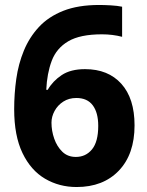

<svg xmlns="http://www.w3.org/2000/svg" viewBox="-20 -742 591 772"><path d="M288 10Q218 10 161 -23.5Q104 -57 70.5 -126.5Q37 -196 37 -303Q37 -365 45.5 -425Q54 -485 76 -538.5Q98 -592 136.5 -633.5Q175 -675 234.5 -698.5Q294 -722 379 -722Q399 -722 425.5 -720.5Q452 -719 471 -715V-594Q452 -599 431.5 -601.5Q411 -604 390 -604Q302 -604 254.5 -576Q207 -548 188 -497.5Q169 -447 166 -381H172Q192 -416 228 -440Q264 -464 322 -464Q415 -464 468 -405Q521 -346 521 -238Q521 -122 458 -56Q395 10 288 10ZM285 -111Q325 -111 350 -141.5Q375 -172 375 -236Q375 -289 353 -318.5Q331 -348 287 -348Q257 -348 234.5 -333.5Q212 -319 199.5 -296Q187 -273 187 -249Q187 -216 198 -184.5Q209 -153 230.5 -132Q252 -111 285 -111Z"/></svg>

Font: Noto Sans Bengali
Style: Bold
Weight: 700
Designer: Jelle Bosma - Monotype Design Team
Foundry: Monotype Imaging Inc.
Version: Version 2.003; ttfautohint (v1.8.4.7-5d5b)